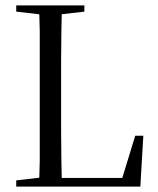

<svg xmlns="http://www.w3.org/2000/svg" viewBox="-20 -690 583 710"><path d="M40 0H175V-36H153L40 -23ZM124 0H209Q208 -43 207 -96Q206 -148 206 -204V-308V-360V-467Q206 -522 207 -575Q208 -627 209 -670H124Q126 -627 127 -575Q127 -522 127 -467V-360V-314V-206Q127 -149 127 -97Q126 -44 124 0ZM166 0H499L510 -188H480L427 -15L465 -32H166ZM40 -647 153 -634H180L292 -647V-670H40Z"/></svg>

Font: Source Serif 4 48pt
Style: Regular
Weight: 400
Designer: Frank Grie√ühammer
Foundry: Adobe Systems Incorporated
Version: Version 4.004;hotconv 1.0.116;makeotfexe 2.5.65601